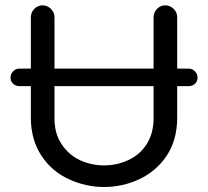

<svg xmlns="http://www.w3.org/2000/svg" viewBox="-20 -708 800 738"><path d="M739.3 -410.2Q739.3 -395.5 729.5 -386.2Q719.7 -377 705.1 -377H661.1V-255.9Q661.1 -169.9 620.1 -108.4Q580.1 -49.8 516.1 -19.5Q452.1 10.7 379.9 10.7Q309.6 10.7 246.1 -18.6Q178.7 -48.8 138.7 -110.4Q98.6 -171.9 98.6 -255.9V-377H54.7Q40 -377 30.3 -386.2Q20.5 -395.5 20.5 -410.2Q20.5 -423.8 30.8 -434.1Q41 -444.3 54.7 -444.3H98.6V-641.6Q98.6 -660.2 111.8 -673.8Q125 -687.5 143.6 -687.5Q162.1 -687.5 175.8 -673.8Q189.5 -660.2 189.5 -641.6V-444.3H570.3V-641.6Q570.3 -660.2 583.5 -673.8Q596.7 -687.5 615.2 -687.5Q633.8 -687.5 647.5 -673.8Q661.1 -660.2 661.1 -641.6V-444.3H705.1Q718.8 -444.3 729 -434.1Q739.3 -423.8 739.3 -410.2ZM570.3 -377H189.5V-252.9Q189.5 -193.4 216.8 -154.3Q242.2 -114.3 285.6 -93.3Q329.1 -72.3 379.9 -72.3Q429.7 -72.3 473.6 -92.8Q519.5 -114.3 544.9 -155.8Q570.3 -197.3 570.3 -252.9Z"/></svg>

Font: KTXP_ComRound
Style: Medium
Weight: 500
Version: Version 1.01;May 16, 2022;FontCreator 13.0.0.2683 64-bit